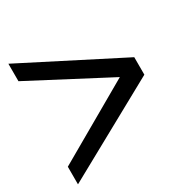

<svg xmlns="http://www.w3.org/2000/svg" viewBox="-133 -724 714 748"><g transform="rotate(-30 224.0 -350.0)"><path d="M356 -358.9 5.9 -542.5V-621.1L443.4 -397.9V-319.3L5.9 -78.6V-157.7Z"/></g></svg>

Font: Silence
Style: Regular
Weight: 400
Designer: Lilo Joris
Foundry: Lilo Joris
Version: Version 1.035;Fontself Maker 3.5.7